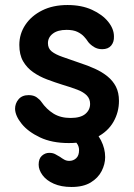

<svg xmlns="http://www.w3.org/2000/svg" viewBox="-20 -552 534 765"><path d="M254 18Q187 18 139.5 -4.5Q92 -27 66.5 -58.5Q41 -90 40 -118Q40 -140 54 -156.5Q68 -173 94 -173Q114 -173 126.5 -164Q139 -155 145 -146Q165 -117 193 -99.5Q221 -82 261 -82Q301 -82 320 -98Q339 -114 339 -138Q339 -158 326 -171.5Q313 -185 288.5 -194.5Q264 -204 230 -214Q198 -224 167.5 -235.5Q137 -247 112 -264.5Q87 -282 72 -308Q57 -334 57 -373Q57 -417 81 -453Q105 -489 148 -510.5Q191 -532 249 -532Q305 -532 346.5 -513Q388 -494 411 -465.5Q434 -437 434 -407Q435 -385 423 -370.5Q411 -356 387 -356Q369 -356 355 -364.5Q341 -373 332 -384Q325 -395 315 -406Q305 -417 288.5 -425Q272 -433 245 -433Q210 -433 190.5 -418Q171 -403 171 -380Q171 -359 186 -347Q201 -335 228.5 -325.5Q256 -316 296 -302Q330 -291 358.5 -278Q387 -265 408.5 -247.5Q430 -230 442 -206.5Q454 -183 454 -150Q454 -105 432 -66.5Q410 -28 365.5 -5Q321 18 254 18ZM265 193Q224 193 194.5 180Q165 167 149.5 146Q134 125 134 104Q134 80 147 68.5Q160 57 176 57Q191 57 200.5 62.5Q210 68 219 73Q227 79 236 84Q245 89 256 89Q272 89 283.5 78.5Q295 68 295 46Q295 30 285 17.5Q275 5 255 5Q237 5 227 -6.5Q217 -18 217 -31Q217 -47 229 -57.5Q241 -68 262 -68Q305 -68 335.5 -46.5Q366 -25 382.5 7.5Q399 40 399 74Q399 102 385 129.5Q371 157 341.5 175Q312 193 265 193Z"/></svg>

Font: National Park SemiBold
Style: Regular
Weight: 600
Designer: Andrea Herstowski, Ben Hoepner
Version: Version 1.009